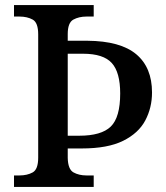

<svg xmlns="http://www.w3.org/2000/svg" viewBox="-20 -734 653 754"><path d="M35 0V-45H56Q87 -45 108.5 -57Q130 -69 130 -115V-599Q130 -645 108.5 -657Q87 -669 56 -669H35V-714H348V-669H320Q290 -669 268 -657Q246 -645 246 -600V-574H323Q453 -573 515 -521Q577 -469 577 -371Q577 -311 550.5 -261Q524 -211 463.5 -181Q403 -151 301 -151H246V-114Q247 -69 268.5 -57Q290 -45 320 -45H348V0ZM291 -201Q378 -201 415 -237Q452 -273 452 -367Q452 -450 419 -486.5Q386 -523 306 -523H246V-201Z"/></svg>

Font: Noto Serif Bengali Medium
Style: Regular
Weight: 500
Designer: Juan Bruce, Universal Thirst, Indian Type Foundry and the Monotype Design Team.
Foundry: Monotype Imaging Inc.
Version: Version 2.003; ttfautohint (v1.8.4.7-5d5b)